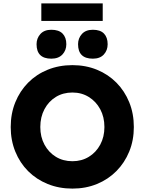

<svg xmlns="http://www.w3.org/2000/svg" viewBox="-20 -1099 850 1129"><path d="M406 10Q327 10 260.5 -17Q194 -44 145.5 -92.5Q97 -141 70 -207.5Q43 -274 43 -352Q43 -431 70 -497.5Q97 -564 145.5 -613Q194 -662 260.5 -689Q327 -716 406 -716Q484 -716 550 -689Q616 -662 664.5 -613Q713 -564 740 -497.5Q767 -431 767 -352Q767 -274 740 -208Q713 -142 664.5 -93Q616 -44 550 -17Q484 10 406 10ZM406 -151Q460 -151 502.5 -177Q545 -203 569.5 -248.5Q594 -294 594 -352Q594 -411 569.5 -456.5Q545 -502 502.5 -528.5Q460 -555 406 -555Q351 -555 308.5 -529Q266 -503 241.5 -457Q217 -411 217 -352Q217 -294 241.5 -248.5Q266 -203 308.5 -177Q351 -151 406 -151ZM526 -754Q439 -754 439 -839Q439 -874 461.5 -899Q484 -924 526 -924Q570 -924 591.5 -901.5Q613 -879 613 -839Q613 -803 590.5 -778.5Q568 -754 526 -754ZM282 -754Q195 -754 195 -839Q195 -874 217.5 -899Q240 -924 282 -924Q326 -924 348 -901.5Q370 -879 370 -839Q370 -803 347 -778.5Q324 -754 282 -754ZM223 -976V-1079H584V-976Z"/></svg>

Font: Readex Pro
Style: Bold
Weight: 700
Designer: Bonnie Shaver-Troup, Thomas Jockin
Foundry: Lexend
Version: Version 1.203; ttfautohint (v1.8.3)